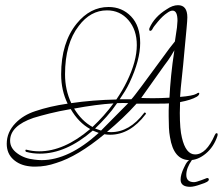

<svg xmlns="http://www.w3.org/2000/svg" viewBox="-20 -586 860 741"><path d="M118 57Q112 57 106.5 57Q101 57 95 56Q56 52 31 29Q6 6 6 -31Q6 -76 40 -111Q70 -142 116 -157Q172 -176 241 -186Q216 -237 216 -299Q216 -421 276 -495Q328 -559 399 -559Q451 -559 486 -522.5Q521 -486 521 -420Q521 -354 480 -267Q472 -250 462.5 -234.5Q453 -219 442 -203H487Q492 -208 502 -221Q512 -234 527 -254L608 -364Q622 -384 634 -399.5Q646 -415 655 -426L663 -480Q665 -502 665 -506Q665 -545 646 -545Q637 -545 625 -536Q608 -525 589 -502Q572 -482 569 -475Q565 -467 560 -467Q556 -467 556 -472Q556 -476 557 -478Q576 -521 623 -550Q646 -566 667 -566Q703 -566 703 -519Q703 -508 700 -476L692 -391Q687 -333 682 -288.5Q677 -244 675 -212Q724 -216 738 -224Q743 -228 747 -228Q749 -228 749 -225Q749 -219 740 -213Q718 -200 675 -192Q675 -181 674.5 -170.5Q674 -160 674 -150Q674 -87 682 -55Q697 10 733 10Q776 10 809 -65Q812 -72 816 -72Q822 -72 819 -61Q805 -19 774.5 6.5Q744 32 712 32Q650 32 636 -57Q633 -73 632 -92.5Q631 -112 631 -136Q631 -147 631 -160Q631 -173 632 -187Q622 -186 591 -186H507Q481 -157 452.5 -130Q424 -103 393 -77Q397 -77 400.5 -76.5Q404 -76 408 -76Q480 -76 536 -150Q537 -153 541 -151Q545 -148 542 -145Q482 -66 405 -66Q393 -66 383 -68Q279 18 197 43Q177 50 157 53.5Q137 57 118 57ZM255 -188Q337 -200 429 -202Q453 -237 470 -272Q508 -350 508 -412Q508 -471 475.5 -508.5Q443 -546 393 -546Q329 -546 284 -486Q231 -418 231 -299Q231 -239 255 -188ZM572 -207Q599 -207 634 -209Q636 -249 640.5 -294.5Q645 -340 653 -392Q649 -385 639.5 -369.5Q630 -354 613 -332L525 -208Q544 -207 572 -207ZM370 -82 475 -188Q457 -189 432 -188Q413 -160 391.5 -136Q370 -112 347 -90Q360 -85 370 -82ZM337 -96Q382 -138 418 -187Q352 -183 266 -167Q295 -119 337 -96ZM141 32Q245 32 361 -73L338 -82Q235 7 134 7Q105 7 81 0Q78 -2 78 -4Q78 -10 83 -8Q107 -2 131 -2Q227 -2 328 -88Q283 -113 253 -165Q207 -157 171 -148Q135 -139 109 -131Q19 -100 19 -43Q19 -14 47 6Q74 26 113 30Q127 32 141 32ZM714 135Q677 135 677 107Q677 88 690 61Q704 29 719 29L721 31Q699 62 699 89Q699 117 729 117Q737 117 758 109L779 101Q786 101 786 107Q786 116 756 125Q729 135 714 135Z"/></svg>

Font: Lovers Quarrel
Style: Regular
Weight: 400
Designer: Robert E. Leuschke
Foundry: Robert E. Leuschke
Version: Version 1.010; ttfautohint (v1.8.3)